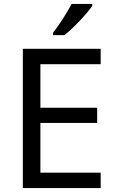

<svg xmlns="http://www.w3.org/2000/svg" viewBox="-20 -964 596 984"><path d="M453 -934V-944H347C324 -899 281 -833 252 -796V-784H310C357 -820 428 -897 453 -934ZM496 0V-79H187V-334H478V-412H187V-635H496V-714H97V0Z"/></svg>

Font: Noto Sans Gujarati UI
Style: Regular
Weight: 400
Designer: Jelle Bosma - Monotype Design Team, Universal Thirst
Foundry: Monotype Imaging Inc.
Version: Version 2.106